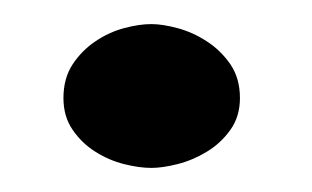

<svg xmlns="http://www.w3.org/2000/svg" viewBox="-20 -110 262 161"><path d="M181.2 -27.8Q181.2 -12.2 173.1 -1Q165 10.3 153.3 17.3Q141.6 24.4 128.9 27.6Q116.2 30.8 106.9 30.8Q96.7 30.8 84 27.6Q71.3 24.4 60.1 17.3Q48.8 10.3 41 -1Q33.2 -12.2 33.2 -27.8Q33.2 -44.4 41 -56.2Q48.8 -67.9 60.1 -75.4Q71.3 -83 84 -86.4Q96.7 -89.8 106.9 -89.8Q116.2 -89.8 128.9 -86.4Q141.6 -83 153.3 -75.4Q165 -67.9 173.1 -56.2Q181.2 -44.4 181.2 -27.8Z"/></svg>

Font: Risque
Style: Regular
Weight: 400
Designer: Astigmatic (AOETI)
Foundry: Astigmatic (AOETI)
Version: Version 1.000